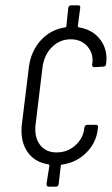

<svg xmlns="http://www.w3.org/2000/svg" viewBox="-20 -703 422 723"><path d="M368 -452 336 -450Q331 -450 328.5 -453Q326 -456 327 -460L328 -466Q332 -502 309 -528.5Q286 -555 246 -555Q205 -555 175.5 -525.5Q146 -496 140 -449L114 -234Q113 -228 113 -216Q113 -177 134.5 -153Q156 -129 193 -129Q234 -129 263.5 -155.5Q293 -182 297 -218L298 -223Q300 -233 309 -233H341Q351 -233 349 -223L348 -215Q342 -165 305 -128Q268 -91 213 -83Q209 -83 209 -79L201 -10Q199 0 190 0H164Q155 0 155 -10L166 -79Q166 -83 163 -84Q115 -91 88 -125Q61 -159 61 -210Q61 -224 62 -232L89 -452Q97 -511 134 -551.5Q171 -592 226 -600Q230 -601 230 -605L237 -673Q239 -683 248 -683H274Q284 -683 282 -673L273 -605Q273 -602 276 -600Q324 -593 352.5 -560Q381 -527 381 -483Q381 -473 380 -468L379 -460Q377 -452 368 -452Z"/></svg>

Font: Barlow Condensed Light
Style: Italic
Weight: 300
Width: 3
Italic angle: -7°
Designer: Jeremy Tribby
Foundry: Tribby Type
Version: Version 1.408